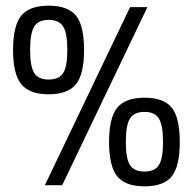

<svg xmlns="http://www.w3.org/2000/svg" viewBox="-20 -652 680 676"><path d="M151 -582Q115 -582 100.5 -558.5Q86 -535 86 -476Q86 -418 100.5 -395Q115 -372 151 -372Q188 -372 202.5 -395Q217 -418 217 -476Q217 -535 202.5 -558.5Q188 -582 151 -582ZM151 -320Q84 -320 55 -355.5Q26 -391 26 -476Q26 -562 55 -597Q84 -632 151 -632Q219 -632 247.5 -597Q276 -562 276 -476Q276 -391 247.5 -355.5Q219 -320 151 -320ZM489 -258Q452 -258 437.5 -234.5Q423 -211 423 -152Q423 -94 437.5 -71Q452 -48 489 -48Q525 -48 539.5 -71Q554 -94 554 -152Q554 -211 539.5 -234.5Q525 -258 489 -258ZM489 4Q421 4 392.5 -31.5Q364 -67 364 -152Q364 -237 392.5 -272.5Q421 -308 489 -308Q557 -308 585 -272.5Q613 -237 613 -152Q613 -67 585 -31.5Q557 4 489 4ZM199 0H138L438 -627H499Z"/></svg>

Font: Blinker
Style: Regular
Weight: 400
Designer: Juergen Huber
Foundry: supertype
Version: 1.017